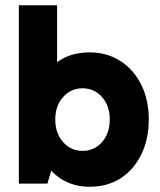

<svg xmlns="http://www.w3.org/2000/svg" viewBox="-20 -701 611 733"><path d="M323 12Q259 12 211 -19.5Q163 -51 136.5 -108.5Q110 -166 110 -245Q110 -328 136 -385Q162 -442 209.5 -471.5Q257 -501 322 -501Q388 -501 439 -468.5Q490 -436 519 -378Q548 -320 548 -245Q548 -170 519.5 -111.5Q491 -53 440.5 -20.5Q390 12 323 12ZM52 0V-681H198V-353H189V-125H198L161 0ZM295 -125Q340 -125 369.5 -158.5Q399 -192 399 -245Q399 -297 369.5 -330.5Q340 -364 295 -364Q251 -364 221 -330.5Q191 -297 191 -245Q191 -192 221 -158.5Q251 -125 295 -125Z"/></svg>

Font: Gabarito
Style: Bold
Weight: 700
Designer: Leandro Assis / Alvaro Franca / Felipe Casaprima
Foundry: Naipe Foundry
Version: Version 1.000